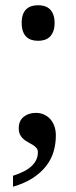

<svg xmlns="http://www.w3.org/2000/svg" viewBox="-20 -561 290 735"><path d="M193.8 -42Q193.8 -10.3 185.1 19.5Q176.3 49.3 156.5 74.7Q136.7 100.1 105.7 120.4Q74.7 140.6 29.8 153.8V111.8Q79.1 96.2 102.1 73.7Q125 51.3 125 22Q125 12.2 119.6 5.6Q114.3 -1 106 -6.1Q97.7 -11.2 88.4 -16.1Q79.1 -21 70.8 -27.8Q62.5 -34.7 57.1 -44.7Q51.8 -54.7 51.8 -69.8Q51.8 -98.6 70.6 -113.8Q89.4 -128.9 117.2 -128.9Q132.8 -128.9 146.5 -123.3Q160.2 -117.7 170.9 -106.7Q181.6 -95.7 187.7 -79.3Q193.8 -63 193.8 -42ZM63 -473.1Q63 -492.7 67.9 -505.6Q72.8 -518.6 81.3 -526.4Q89.8 -534.2 101.3 -537.6Q112.8 -541 126 -541Q138.7 -541 150.1 -537.6Q161.6 -534.2 170.2 -526.4Q178.7 -518.6 183.8 -505.6Q189 -492.7 189 -473.1Q189 -454.1 183.8 -440.9Q178.7 -427.7 170.2 -419.7Q161.6 -411.6 150.1 -408.2Q138.7 -404.8 126 -404.8Q112.8 -404.8 101.3 -408.2Q89.8 -411.6 81.3 -419.7Q72.8 -427.7 67.9 -440.9Q63 -454.1 63 -473.1Z"/></svg>

Font: Fasthand
Style: Regular
Weight: 400
Designer: Danh Hong
Foundry: Danh Hong
Version: Version 1.01 May 24, 2012, initial release